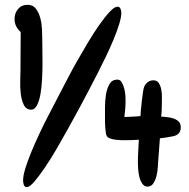

<svg xmlns="http://www.w3.org/2000/svg" viewBox="-20 -761 781 792"><path d="M725.6 -235.4Q725.6 -206.1 695.3 -199.2Q681.6 -196.3 668 -194.3Q654.3 -192.4 639.6 -190.4Q637.7 -168 636.2 -145Q634.8 -122.1 632.8 -99.6Q631.8 -88.9 630.9 -70.8Q629.9 -52.7 625.5 -35.2Q621.1 -17.6 612.3 -4.4Q603.5 8.8 588.9 8.8Q575.2 8.8 566.9 -3.4Q558.6 -15.6 554.7 -31.7Q550.8 -47.9 549.8 -64.9Q548.8 -82 548.8 -90.8Q548.8 -115.2 550.3 -138.7Q551.8 -162.1 552.7 -184.6Q537.1 -183.6 522 -183.1Q506.8 -182.6 492.2 -182.6Q484.4 -182.6 474.1 -183.1Q463.9 -183.6 453.6 -185.1Q443.4 -186.5 434.1 -189.9Q424.8 -193.4 420.9 -199.2Q418 -203.1 416.5 -213.4Q415 -223.6 414.1 -235.8Q413.1 -248 413.1 -258.8Q413.1 -269.5 413.1 -275.4Q413.1 -291 413.1 -317.9Q413.1 -344.7 417 -370.1Q420.9 -395.5 431.6 -414.1Q442.4 -432.6 463.9 -432.6Q475.6 -432.6 481.9 -421.9Q488.3 -411.1 492.2 -397Q496.1 -382.8 497.1 -368.2Q498 -353.5 498 -346.7Q498 -330.1 496.6 -312.5Q495.1 -294.9 493.2 -278.3Q509.8 -279.3 526.4 -279.8Q543 -280.3 559.6 -282.2Q559.6 -288.1 561 -305.7Q562.5 -323.2 564.9 -343.3Q567.4 -363.3 569.8 -380.9Q572.3 -398.4 575.2 -404.3Q580.1 -415 589.8 -422.4Q599.6 -429.7 613.3 -429.7Q627.9 -429.7 635.3 -418Q642.6 -406.2 645.5 -390.1Q648.4 -374 647.9 -356.9Q647.5 -339.8 647.5 -330.1Q647.5 -317.4 647 -304.7Q646.5 -292 644.5 -280.3Q656.2 -279.3 669.9 -277.8Q683.6 -276.4 696.3 -272Q709 -267.6 717.3 -259.3Q725.6 -251 725.6 -235.4ZM480.5 -709Q480.5 -690.4 471.7 -661.6Q462.9 -632.8 448.7 -598.6Q434.6 -564.5 417 -527.8Q399.4 -491.2 381.8 -457Q364.3 -422.9 349.1 -394Q334 -365.2 324.2 -346.7Q317.4 -334 300.3 -302.2Q283.2 -270.5 261.2 -231Q239.3 -191.4 214.4 -148.4Q189.5 -105.5 165.5 -70.3Q141.6 -35.2 122.1 -12.2Q102.5 10.7 90.8 10.7Q81.1 10.7 78.1 1Q75.2 -8.8 75.2 -16.6Q75.2 -36.1 84.5 -66.4Q93.8 -96.7 108.4 -132.3Q123 -168 141.1 -206.5Q159.2 -245.1 177.7 -280.8Q196.3 -316.4 211.9 -346.7Q227.5 -377 238.3 -397.5Q245.1 -410.2 260.7 -440.4Q276.4 -470.7 297.4 -507.8Q318.4 -544.9 342.3 -585Q366.2 -625 389.2 -657.7Q412.1 -690.4 432.1 -711.9Q452.1 -733.4 464.8 -733.4Q473.6 -733.4 477.1 -724.6Q480.5 -715.8 480.5 -709ZM154.3 -599.6Q154.3 -584 154.8 -556.6Q155.3 -529.3 155.3 -497.1Q155.3 -464.8 153.3 -431.2Q151.4 -397.5 146.5 -370.6Q141.6 -343.8 132.3 -326.2Q123 -308.6 109.4 -308.6Q87.9 -308.6 78.1 -328.6Q68.4 -348.6 65.4 -376Q62.5 -403.3 63.5 -429.7Q64.5 -456.1 64.5 -469.7Q64.5 -510.7 64.9 -549.8Q65.4 -588.9 65.4 -628.9Q40 -651.4 40 -682.6Q40 -707 54.7 -724.1Q69.3 -741.2 93.8 -741.2Q116.2 -741.2 128.4 -724.6Q140.6 -708 146.5 -685.5Q152.3 -663.1 153.3 -638.7Q154.3 -614.3 154.3 -599.6Z"/></svg>

Font: Chewy
Style: Regular
Weight: 400
Designer: Squid
Foundry: Font Diner, Inc DBA Sideshow
Version: Version 1.000